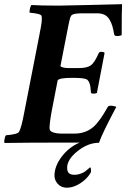

<svg xmlns="http://www.w3.org/2000/svg" viewBox="-29 -668 609 901"><path d="M226.6 156.2Q226.6 112.3 260.3 67.6Q293.9 22.9 344.7 1Q192.9 1 121.1 1.5Q6.8 2.4 -7.8 2.9Q-10.3 -1.5 -7.8 -14.9Q-5.4 -28.3 -1 -33.2Q54.2 -37.6 60.5 -49.8Q71.8 -69.8 85 -141.6L155.3 -501Q156.2 -505.9 158.4 -517.8Q160.6 -529.8 161.6 -534.4Q162.6 -539.1 164.1 -548.3Q165.5 -557.6 166 -562Q166.5 -566.4 167 -573Q167.5 -579.6 167.2 -584.2Q167 -588.9 166 -592.8Q164.1 -604 110.4 -608.4Q108.4 -613.3 111.3 -626.7Q114.3 -640.1 118.2 -644.5Q158.2 -641.6 247.1 -641.6Q269 -641.6 398.2 -644.8Q527.3 -647.9 543.9 -648.4Q542 -615.7 542 -503.9Q537.1 -499 519.5 -499Q508.3 -499 506.8 -506.8Q502.9 -529.8 498.3 -545.4Q493.7 -561 485.1 -575.9Q476.6 -590.8 462.2 -598.1Q447.8 -605.5 427.7 -605.5H352.5Q312 -605.5 304.7 -593.8Q302.7 -590.3 301 -586.2Q299.3 -582 297.9 -575.4Q296.4 -568.8 295.4 -564.7Q294.4 -560.5 292.2 -549.8Q290 -539.1 289.1 -534.2L254.9 -359.4Q254.4 -356.4 259.5 -354Q264.6 -351.6 273.4 -350.1Q282.2 -348.6 292 -348.6H339.8Q379.9 -348.6 397.2 -361.3Q414.6 -374 433.6 -417Q436.5 -424.8 445.3 -424.8Q458.5 -424.8 461.9 -419.9L425.8 -232.4Q421.9 -228.5 408.2 -228.5Q397.5 -228.5 397.5 -236.3Q395.5 -286.6 377 -295.9Q363.3 -302.7 309.6 -302.7Q243.7 -302.7 241.2 -289.1L211.9 -137.7Q201.2 -74.2 204.1 -60.5Q206.1 -51.3 222.4 -46.1Q238.8 -41 258.8 -41H319.3Q373.5 -41 410.2 -73.2Q439 -98.6 476.6 -166Q479.5 -171.9 491.2 -171.9Q498 -171.9 506.6 -169.9Q515.1 -168 516.6 -166Q514.6 -162.6 499.8 -134Q484.9 -105.5 479.5 -94.7Q474.1 -84 463.4 -62.3Q452.6 -40.5 446.3 -25.4Q439.9 -10.3 435.5 2Q384.3 2 335.2 41Q286.1 80.1 286.1 119.1Q286.1 136.7 294.4 144.5Q302.7 152.3 321.3 152.3Q335.4 152.3 349.1 147.2Q362.8 142.1 370.1 136.7Q377.4 131.3 385.3 124.3Q393.1 117.2 393.6 117.2Q397.9 118.7 398.2 129.4Q398.4 140.1 396.5 142.6Q379.4 171.9 347.4 192.4Q315.4 212.9 285.2 212.9Q258.3 212.9 242.4 195.3Q226.6 177.7 226.6 156.2Z"/></svg>

Font: Amiri
Style: Bold Slanted
Weight: 700
Italic angle: 9°
Designer: Khaled Hosny
Version: Version 000.107